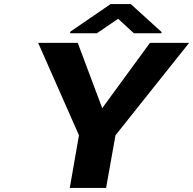

<svg xmlns="http://www.w3.org/2000/svg" viewBox="-20 -921 947 941"><path d="M481 -391 361 -711H167L367 -258L322 0H500L546 -258L907 -711H715ZM772 -764 621 -901H522L325 -766L323 -758H455L559 -829L636 -758H771Z"/></svg>

Font: Asimov
Style: XWidIt
Weight: 500
Designer: Google
Version: Version 2.000980; 2014